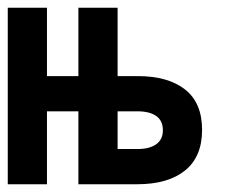

<svg xmlns="http://www.w3.org/2000/svg" viewBox="-20 -475 586 495"><path d="M0 0V-455.1H101.1V-278.8H182.1V-455.1H283.2V-278.8H335Q413.1 -278.8 457 -244.4Q501 -210 501 -140.1Q501 -70.8 457 -35.4Q413.1 0 334 0H182.1V-188H101.1V0ZM399.9 -139.2Q399.9 -164.1 382.6 -176Q365.2 -188 335 -188H283.2V-90.8H335Q365.2 -90.8 382.6 -103Q399.9 -115.2 399.9 -139.2Z"/></svg>

Font: Anonymous Pro
Style: Bold
Weight: 700
Monospace: yes
Designer: Mark Simonson
Version: Version 1.003